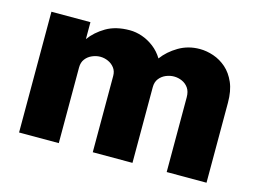

<svg xmlns="http://www.w3.org/2000/svg" viewBox="-77 -660 1064 794"><g transform="rotate(15 455.0 -263.5)"><path d="M56.5 0V-517H223.5V-444.5Q248 -478.5 289 -502.8Q330 -527 390 -527Q416 -527 443 -517.8Q470 -508.5 493.8 -490.2Q517.5 -472 534 -445Q559 -479 599.5 -503Q640 -527 690 -527Q719 -527 749 -516.8Q779 -506.5 803.8 -484.8Q828.5 -463 843.8 -428Q859 -393 859 -342.5V0H688.5V-320Q688.5 -344.5 677.8 -359.8Q667 -375 650.5 -382.2Q634 -389.5 616 -389.5Q599 -389.5 582 -382.5Q565 -375.5 553.5 -361Q542 -346.5 542 -324V0H372V-326.5Q372 -347 361.2 -361Q350.5 -375 334.2 -382.2Q318 -389.5 300.5 -389.5Q283.5 -389.5 266.2 -382.2Q249 -375 237.8 -360.5Q226.5 -346 226.5 -324V0Z"/></g></svg>

Font: Public Sans ExtraBold
Style: Regular
Weight: 800
Designer: The Public Sans Project Authors: Dan O. Williams and USWDS (Libre Franklin designed by Pablo Impallari and Rodrigo Fuenz
Version: Version 1.007